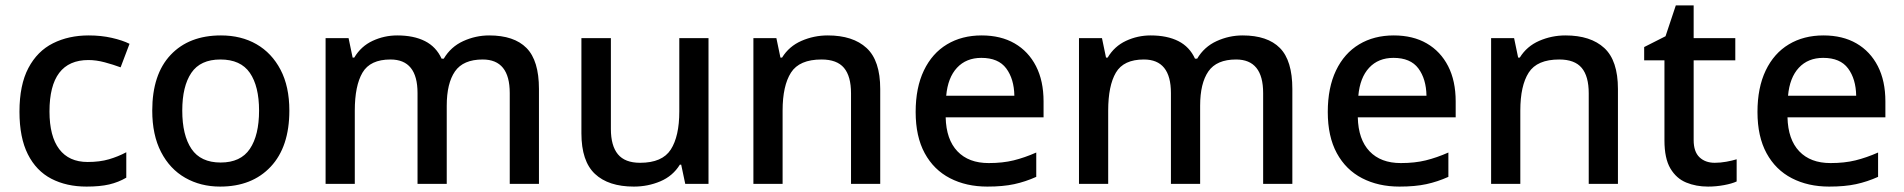

<svg xmlns="http://www.w3.org/2000/svg" viewBox="-20 -680 7040 710"><path d="M300 10Q226 10 170 -19Q114 -48 83 -109.5Q52 -171 52 -267Q52 -366 85 -428.5Q118 -491 176 -520Q234 -549 308 -549Q354 -549 393.5 -540Q433 -531 459 -518L426 -431Q399 -441 367.5 -449.5Q336 -458 307 -458Q163 -458 163 -268Q163 -176 199 -128.5Q235 -81 304 -81Q349 -81 383 -91Q417 -101 447 -117V-23Q418 -6 384 2Q350 10 300 10Z M1050 -271Q1050 -137 981 -63.5Q912 10 794 10Q722 10 665 -22.5Q608 -55 575.5 -118Q543 -181 543 -271Q543 -405 611 -477Q679 -549 797 -549Q872 -549 928.5 -516.5Q985 -484 1017.5 -422Q1050 -360 1050 -271ZM654 -271Q654 -180 688 -129.5Q722 -79 796 -79Q870 -79 904 -129.5Q938 -180 938 -271Q938 -361 904 -410.5Q870 -460 795 -460Q721 -460 687.5 -410.5Q654 -361 654 -271Z M1789 -549Q1881 -549 1927 -502.5Q1973 -456 1973 -351V0H1865V-336Q1865 -460 1765 -460Q1693 -460 1662.5 -416Q1632 -372 1632 -289V0H1524V-336Q1524 -460 1424 -460Q1349 -460 1320.5 -411.5Q1292 -363 1292 -271V0H1184V-539H1269L1284 -467H1290Q1315 -509 1358 -529Q1401 -549 1449 -549Q1510 -549 1551.5 -528Q1593 -507 1613 -463H1621Q1647 -507 1693 -528Q1739 -549 1789 -549Z M2600 -539V0H2514L2499 -71H2494Q2468 -29 2422 -9.5Q2376 10 2324 10Q2230 10 2180 -37Q2130 -84 2130 -187V-539H2239V-203Q2239 -141 2265 -109.5Q2291 -78 2347 -78Q2429 -78 2460.5 -127Q2492 -176 2492 -268V-539Z M3041 -549Q3134 -549 3184.5 -502.5Q3235 -456 3235 -351V0H3127V-335Q3127 -398 3101 -429Q3075 -460 3018 -460Q2936 -460 2905 -411.5Q2874 -363 2874 -271V0H2766V-539H2851L2866 -467H2872Q2898 -509 2944 -529Q2990 -549 3041 -549Z M3610 -549Q3681 -549 3732 -519.5Q3783 -490 3811 -435.5Q3839 -381 3839 -305V-246H3477Q3479 -164 3520.5 -120.5Q3562 -77 3636 -77Q3688 -77 3728.5 -87Q3769 -97 3812 -116V-26Q3772 -8 3730.5 1Q3689 10 3631 10Q3553 10 3493 -21Q3433 -52 3399.5 -113.5Q3366 -175 3366 -266Q3366 -356 3396.5 -419.5Q3427 -483 3482 -516Q3537 -549 3610 -549ZM3609 -466Q3553 -466 3519 -429.5Q3485 -393 3479 -326H3731Q3730 -388 3701 -427Q3672 -466 3609 -466Z M4575 -549Q4667 -549 4713 -502.5Q4759 -456 4759 -351V0H4651V-336Q4651 -460 4551 -460Q4479 -460 4448.5 -416Q4418 -372 4418 -289V0H4310V-336Q4310 -460 4210 -460Q4135 -460 4106.5 -411.5Q4078 -363 4078 -271V0H3970V-539H4055L4070 -467H4076Q4101 -509 4144 -529Q4187 -549 4235 -549Q4296 -549 4337.5 -528Q4379 -507 4399 -463H4407Q4433 -507 4479 -528Q4525 -549 4575 -549Z M5134 -549Q5205 -549 5256 -519.5Q5307 -490 5335 -435.5Q5363 -381 5363 -305V-246H5001Q5003 -164 5044.5 -120.5Q5086 -77 5160 -77Q5212 -77 5252.5 -87Q5293 -97 5336 -116V-26Q5296 -8 5254.5 1Q5213 10 5155 10Q5077 10 5017 -21Q4957 -52 4923.5 -113.5Q4890 -175 4890 -266Q4890 -356 4920.5 -419.5Q4951 -483 5006 -516Q5061 -549 5134 -549ZM5133 -466Q5077 -466 5043 -429.5Q5009 -393 5003 -326H5255Q5254 -388 5225 -427Q5196 -466 5133 -466Z M5769 -549Q5862 -549 5912.5 -502.5Q5963 -456 5963 -351V0H5855V-335Q5855 -398 5829 -429Q5803 -460 5746 -460Q5664 -460 5633 -411.5Q5602 -363 5602 -271V0H5494V-539H5579L5594 -467H5600Q5626 -509 5672 -529Q5718 -549 5769 -549Z M6321 -78Q6342 -78 6364 -82Q6386 -86 6402 -91V-9Q6385 -1 6355.5 4.5Q6326 10 6296 10Q6252 10 6215.5 -5Q6179 -20 6157 -57Q6135 -94 6135 -161V-457H6060V-506L6139 -546L6177 -660H6243V-539H6397V-457H6243V-162Q6243 -119 6264.5 -98.5Q6286 -78 6321 -78Z M6723 -549Q6794 -549 6845 -519.5Q6896 -490 6924 -435.5Q6952 -381 6952 -305V-246H6590Q6592 -164 6633.5 -120.5Q6675 -77 6749 -77Q6801 -77 6841.5 -87Q6882 -97 6925 -116V-26Q6885 -8 6843.5 1Q6802 10 6744 10Q6666 10 6606 -21Q6546 -52 6512.5 -113.5Q6479 -175 6479 -266Q6479 -356 6509.5 -419.5Q6540 -483 6595 -516Q6650 -549 6723 -549ZM6722 -466Q6666 -466 6632 -429.5Q6598 -393 6592 -326H6844Q6843 -388 6814 -427Q6785 -466 6722 -466Z"/></svg>

Font: Noto Sans Adlam Medium
Style: Regular
Weight: 500
Version: Version 3.001